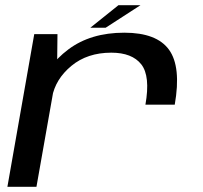

<svg xmlns="http://www.w3.org/2000/svg" viewBox="-20 -720 782 740"><path d="M540.5 -316.5H653.5Q679 -462.5 631.5 -528.2Q584 -594 459 -594Q329 -594 243 -529.2Q157 -464.5 142.5 -381.5L180.5 -344.5Q193.5 -415 255 -466Q316.5 -517 409 -517Q489 -517 524.5 -472Q560 -427 540.5 -316.5ZM8.5 0H120.5L200 -450L201.5 -588.5H112ZM328 -613H387L521.5 -700H436.5Z"/></svg>

Font: Anybody Expanded
Style: Italic
Weight: 400
Width: 7
Italic angle: -10°
Version: Version 1.113;gftools[0.9.25]